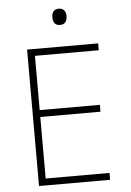

<svg xmlns="http://www.w3.org/2000/svg" viewBox="-60 -956 684 1001"><g transform="rotate(-5 281.5 -456.0)"><path d="M286 -827C314 -827 323 -847 323 -870C323 -894 312 -912 286 -912C259 -912 249 -894 249 -870C249 -845 259 -827 286 -827ZM103 0H475V-36H141V-358H456V-394H141V-678H475V-714H103Z"/></g></svg>

Font: Noto Sans Mono SemiCondensed ExtraLight
Style: Regular
Weight: 200
Width: 4
Designer: Monotype Design Team
Foundry: Monotype Imaging Inc.
Version: Version 2.014